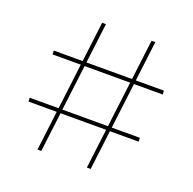

<svg xmlns="http://www.w3.org/2000/svg" viewBox="-124 -824 955 950"><g transform="rotate(20 353.5 -349.5)"><path d="M46 -228H626L627 -208H47ZM78 -488H658L659 -468H79ZM256 -699H276L190 0H170ZM516 -699H536L450 0H430Z"/></g></svg>

Font: Alexandria Thin
Style: Regular
Weight: 250
Designer: Mohamed Gaber
Foundry: Kief Type Foundry
Version: Version 5.100